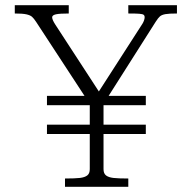

<svg xmlns="http://www.w3.org/2000/svg" viewBox="-20 -720 739 740"><path d="M161 -350.5H542V-314.5H161ZM161 -239.5H542V-203.5H161ZM326 -68V-319.5L119 -636Q110.5 -649 103.5 -655.2Q96.5 -661.5 81.5 -664.8Q66.5 -668 37 -668V-700H245V-668Q210 -668 195.5 -664.8Q181 -661.5 181 -653.5Q181 -644 193 -625.5L361 -367.5L529 -628.5Q532.5 -634 535 -641Q537.5 -648 537.5 -653.5Q537.5 -660 533.5 -663Q529.5 -666 516.5 -667Q503.5 -668 474.5 -668V-700H662V-668Q631.5 -668 617.5 -665.5Q603.5 -663 596.5 -657Q589.5 -651 580 -636L379 -319.5V-68Q379 -51.5 388.5 -44Q398 -36.5 417 -34.2Q436 -32 474.5 -32V0H230.5V-32Q269 -32 288 -34.2Q307 -36.5 316.5 -44Q326 -51.5 326 -68Z"/></svg>

Font: Didactic
Style: Regular
Weight: 400
Designer: Tyler Finck
Foundry: Etcetera Type Co
Version: Version 3.007;FEAKit 1.0